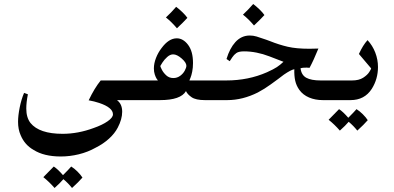

<svg xmlns="http://www.w3.org/2000/svg" viewBox="-20 -499 1964 957"><path d="M391 386Q372 408 339 438Q320 414 296 394Q280 413 252 438Q226 408 196 384Q234 346 248 331Q267 343 294 374Q324 344 335 331Q351 341 366.5 356.5Q382 372 391 386Z M680 0H563Q589 19 589 58Q589 95 567 137Q552 166 523.5 192Q495 218 457 237Q418 259 373 270Q328 281 283 281Q199 281 147 248Q103 223 83 175Q70 146 70 108Q70 78 78 37.5Q86 -3 100 -36L119 -29Q111 11 111 42Q111 87 132 114Q176 168 292 168Q369 168 447 139Q490 124 516.5 105.5Q543 87 543 71Q543 37 474 14Q450 6 422 1Q451 -60 482 -98H680Z M914 -410Q894 -388 862 -358Q835 -390 807 -412Q833 -436 858 -465Q874 -453 889.5 -438Q905 -423 914 -410Z M942 -185Q942 -161 938 -141.5Q934 -122 929.5 -111.5Q925 -101 924 -98H1082V0H1001Q956 0 935 -14.5Q914 -29 907 -45Q881 0 778 0H659Q636 0 623 -14.5Q610 -29 610 -48Q610 -69 624.5 -83.5Q639 -98 659 -98H767Q765 -100 760.5 -107Q756 -114 751.5 -127.5Q747 -141 747 -158Q747 -183 757.5 -210Q768 -237 785 -259Q821 -308 861 -308Q893 -308 917.5 -275.5Q942 -243 942 -185ZM843 -228Q828 -228 813.5 -215Q799 -202 790 -188Q781 -174 779 -170Q779 -167 786.5 -152Q794 -137 808.5 -123.5Q823 -110 844 -110Q863 -110 878 -121Q893 -132 901 -147Q909 -162 909 -171Q909 -187 885.5 -207.5Q862 -228 843 -228Z M1298 -424Q1278 -402 1246 -372Q1219 -404 1191 -426Q1217 -450 1242 -479Q1258 -467 1273.5 -452Q1289 -437 1298 -424Z M1523 -161Q1519 -162 1508 -162Q1487 -162 1478 -159Q1482 -125 1506.5 -111.5Q1531 -98 1578 -98H1701V0H1589Q1551 0 1520.5 -13Q1490 -26 1472 -51Q1457 -72 1451.5 -96.5Q1446 -121 1447 -154Q1430 -151 1395 -127L1366 -105Q1359 -100 1329 -78Q1299 -56 1265 -38Q1189 0 1113 0H1061Q1040 0 1026 -14.5Q1012 -29 1012 -49Q1012 -69 1026.5 -83.5Q1041 -98 1061 -98H1108Q1218 -98 1311 -139Q1344 -154 1360 -164.5Q1376 -175 1393 -191Q1388 -193 1323 -218Q1258 -243 1196 -243Q1170 -243 1158 -234.5Q1146 -226 1137.5 -213Q1129 -200 1125 -194L1109 -205Q1125 -258 1153 -289Q1183 -322 1225 -322Q1242 -322 1259 -317Q1276 -312 1307 -301L1326 -294Q1371 -276 1414 -266Q1457 -256 1522 -256L1567 -257Q1543 -198 1523 -161Z M1813 100Q1794 122 1761 152Q1742 128 1718 108Q1702 127 1674 152Q1648 122 1618 98Q1656 60 1670 45Q1689 57 1716 88Q1746 58 1757 45Q1773 55 1788.5 70.5Q1804 86 1813 100Z M1864 -165Q1864 -105 1833 -56Q1797 0 1727 0H1680Q1659 0 1645 -14.5Q1631 -29 1631 -50Q1631 -71 1644.5 -84.5Q1658 -98 1680 -98H1735Q1769 -98 1790 -111.5Q1811 -125 1820.5 -140Q1830 -155 1830 -158L1769 -230Q1789 -274 1812 -299Q1837 -272 1850.5 -237Q1864 -202 1864 -165Z"/></svg>

Font: Mirza
Style: Regular
Weight: 400
Designer: Arabic design by Kourosh Beigpour, Latin design by Eduardo Tunni, engineering by Lasse Fister
Version: Version 1.0010g